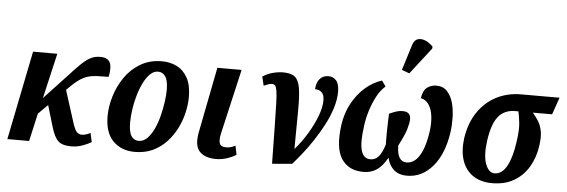

<svg xmlns="http://www.w3.org/2000/svg" viewBox="-51 -978 3404 1152"><g transform="rotate(5 1650.5 -402.0)"><path d="M22 0 130 -536H276L213 -264L343 -403Q384 -448 414.5 -478.5Q445 -509 472.5 -524.5Q500 -540 535 -540Q579 -540 593 -512.5Q607 -485 595 -425Q554 -425 523.5 -423.5Q493 -422 467.5 -414Q442 -406 415 -386.5Q388 -367 352 -330L347 -325L412 -121Q421 -94 432.5 -79.5Q444 -65 466 -65Q477 -65 490.5 -69.5Q504 -74 516 -80L528 -26Q512 -16 478.5 -3Q445 10 407 10Q353 10 328.5 -13Q304 -36 286 -97L248 -225L191 -168L153 0Z M790 10Q709 10 659 -40Q609 -90 609 -190Q609 -247 627.5 -309Q646 -371 683 -425Q720 -479 776 -512.5Q832 -546 907 -546Q956 -546 996.5 -525.5Q1037 -505 1061 -461Q1085 -417 1085 -346Q1085 -303 1074 -254Q1063 -205 1040 -158.5Q1017 -112 981.5 -73.5Q946 -35 898.5 -12.5Q851 10 790 10ZM808 -58Q836 -58 858.5 -80.5Q881 -103 898 -139Q915 -175 926 -218Q937 -261 943 -302.5Q949 -344 949 -377Q949 -433 932.5 -457.5Q916 -482 888 -482Q862 -482 840 -460.5Q818 -439 800.5 -403.5Q783 -368 771 -325.5Q759 -283 753 -241Q747 -199 747 -164Q747 -107 763 -82.5Q779 -58 808 -58Z M1278 10Q1211 10 1178.5 -26Q1146 -62 1164 -148L1240 -536H1386L1296 -145Q1287 -106 1294.5 -85.5Q1302 -65 1333 -65Q1347 -65 1359 -68Q1371 -71 1389 -80L1400 -26Q1379 -12 1346.5 -1Q1314 10 1278 10Z M1513 -507Q1541 -526 1574 -534.5Q1607 -543 1635 -543Q1683 -543 1706.5 -524.5Q1730 -506 1738 -457.5Q1746 -409 1745 -320.5Q1744 -232 1743 -93H1745Q1784 -138 1817 -192.5Q1850 -247 1870.5 -300.5Q1891 -354 1891 -396Q1891 -430 1875 -445Q1859 -460 1835 -459Q1837 -499 1856.5 -521.5Q1876 -544 1909 -544Q1937 -544 1955.5 -523.5Q1974 -503 1974 -456Q1974 -409 1958 -357.5Q1942 -306 1915 -254.5Q1888 -203 1856.5 -155.5Q1825 -108 1793.5 -68.5Q1762 -29 1737 -1L1617 9Q1615 -124 1613.5 -212Q1612 -300 1610.5 -351.5Q1609 -403 1605 -428Q1601 -453 1594 -460.5Q1587 -468 1575 -468Q1565 -468 1553 -464Q1541 -460 1526 -453Z M2011 -260Q2021 -330 2052 -388Q2083 -446 2129 -487Q2175 -528 2231 -546L2255 -512Q2226 -487 2204.5 -447Q2183 -407 2168 -359.5Q2153 -312 2147 -263Q2133 -163 2147 -116Q2161 -69 2202 -69Q2232 -69 2252 -92.5Q2272 -116 2287 -165Q2286 -198 2286.5 -233.5Q2287 -269 2288 -300.5Q2289 -332 2290 -351Q2306 -359 2327.5 -366.5Q2349 -374 2372 -374Q2430 -374 2416 -304Q2408 -265 2395.5 -236Q2383 -207 2362 -166Q2362 -69 2421 -69Q2446 -69 2469.5 -87Q2493 -105 2512.5 -149Q2532 -193 2543 -271Q2549 -318 2544 -359Q2539 -400 2521 -427.5Q2503 -455 2472 -461Q2479 -508 2503.5 -526Q2528 -544 2558 -544Q2599 -544 2623.5 -518Q2648 -492 2659.5 -451Q2671 -410 2672 -362.5Q2673 -315 2667 -273Q2648 -140 2583.5 -65Q2519 10 2429 10Q2381 10 2351 -15.5Q2321 -41 2310 -88Q2281 -36 2247 -13Q2213 10 2167 10Q2077 10 2034.5 -55Q1992 -120 2011 -260ZM2390 -603 2344 -620 2392 -774Q2401 -804 2422 -811Q2443 -818 2468 -808Q2493 -798 2515 -775L2514 -763Z M2942 10Q2874 10 2827.5 -21Q2781 -52 2761.5 -109Q2742 -166 2752 -244Q2766 -337 2810 -402Q2854 -467 2921 -501.5Q2988 -536 3070 -536H3301L3265 -433H3149Q3166 -413 3182 -389Q3198 -365 3205.5 -329.5Q3213 -294 3205 -239Q3195 -167 3162 -111Q3129 -55 3074 -22.5Q3019 10 2942 10ZM2952 -50Q2996 -50 3025 -102.5Q3054 -155 3067 -249Q3078 -322 3073 -365.5Q3068 -409 3062 -433H3042Q2980 -433 2943 -390Q2906 -347 2891 -244Q2878 -152 2897 -101Q2916 -50 2952 -50Z"/></g></svg>

Font: Noto Serif Condensed
Style: Bold Italic
Weight: 700
Width: 3
Italic angle: -12°
Designer: Monotype Design Team
Foundry: Monotype Imaging Inc.
Version: Version 2.014